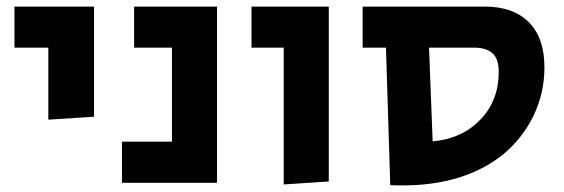

<svg xmlns="http://www.w3.org/2000/svg" viewBox="-20 -556 1714 584"><path d="M127 -411H24V-536H266V-201L127 -192Z M351 -125H503V-411H388V-536H640V0H351Z M843 -411H745V-536H980V-4L843 5Z M1167 7 1154 -411H1083V-536H1454Q1541 -536 1588.5 -488.5Q1636 -441 1636 -351Q1636 -273 1603 -204.5Q1570 -136 1510 -86Q1392 8 1204 8Q1180 8 1167 7ZM1497 -337Q1497 -377 1478 -394Q1459 -411 1423 -411H1285L1296 -126Q1385 -134 1441 -192Q1497 -250 1497 -337Z"/></svg>

Font: Secular One
Style: Regular
Weight: 400
Designer: Michal Sahar
Foundry: Hagilda
Version: Version 1.000